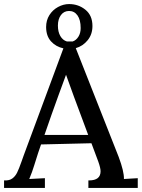

<svg xmlns="http://www.w3.org/2000/svg" viewBox="-33 -925 698 945"><path d="M645 0H402V-37H405Q462 -37 462 -82Q462 -98 451 -129L417 -220L166 -214H169Q157 -181 135 -110Q126 -80 111 -44L188 -48V0H-13V-37H-10Q13 -36 27.5 -46.5Q42 -57 51 -75Q60 -93 73 -130Q74 -134 84 -161L279 -687Q242 -695 218 -721.5Q194 -748 194 -792Q194 -825 210 -850.5Q226 -876 252.5 -890.5Q279 -905 307 -905Q353 -905 387.5 -877Q422 -849 422 -797Q422 -756 398.5 -727Q375 -698 340 -688L551 -153Q578 -81 577 -44L645 -48ZM296 -721H325Q342 -727 353 -744.5Q364 -762 364 -787Q364 -827 348.5 -849Q333 -871 307 -871Q282 -871 267 -851Q252 -831 252 -799Q252 -768 264 -747.5Q276 -727 296 -721ZM331 -449 292 -557 256 -459Q221 -363 186 -261H401Z"/></svg>

Font: Sumana
Style: Regular
Weight: 400
Designer: Cyreal, Alexei Vanyashin (Devanagari), Olga Karpushina (Latin)
Foundry: Cyreal
Version: Version 1.015;PS 001.015;hotconv 1.0.70;makeotf.lib2.5.58329